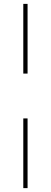

<svg xmlns="http://www.w3.org/2000/svg" viewBox="-20 -830 262 989"><path d="M100 -451V-810H122V-451ZM100 139V-220H122V139Z"/></svg>

Font: Tomorrow Thin
Style: Regular
Weight: 250
Designer: Tony de Marco, Monica Rizzolli
Foundry: Just in Type
Version: Version 2.002